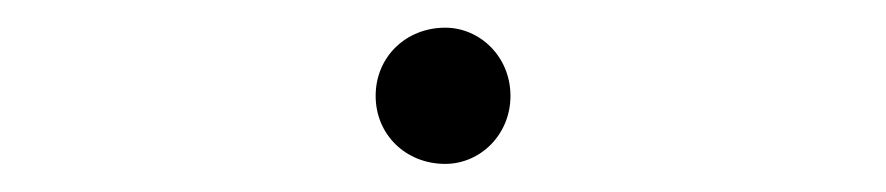

<svg xmlns="http://www.w3.org/2000/svg" viewBox="-20 -397 637 138"><path d="M300 -279.2C325 -279.2 346.9 -300 346.9 -328.1C346.9 -356.2 325 -377.1 300 -377.1C271.9 -377.1 250 -356.2 250 -328.1C250 -300 271.9 -279.2 300 -279.2Z"/></svg>

Font: Manrope3 Light
Style: Regular
Weight: 300
Designer: Mikhail Sharanda
Foundry: Mikhail Sharanda
Version: Version 3.000;PS 003.000;hotconv 1.0.88;makeotf.lib2.5.64775